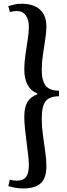

<svg xmlns="http://www.w3.org/2000/svg" viewBox="-20 -840 369 1051"><path d="M106 191.5Q66.5 191.5 25.5 178.5L34 143Q50.5 149 72.5 149Q106.5 149 122.2 129Q138 109 138 64Q138 42 134.2 9Q130.5 -24 125.5 -61.5Q120.5 -99 116.8 -135.5Q113 -172 113 -200.5Q113 -252.5 129.8 -281Q146.5 -309.5 184.5 -324V-328Q113 -357.5 113 -459.5Q113 -496 119.2 -539.5Q125.5 -583 131.8 -623.8Q138 -664.5 138 -691.5Q138 -733 121 -756.2Q104 -779.5 72.5 -779.5Q64.5 -779.5 57 -778.5Q49.5 -777.5 34 -774.5L25.5 -806Q42.5 -812 61 -815.8Q79.5 -819.5 99.5 -819.5Q164 -819.5 199 -787.2Q234 -755 234 -694Q234 -664.5 227.5 -623.5Q221 -582.5 214.8 -539.2Q208.5 -496 208.5 -458.5Q208.5 -398 230.2 -370.8Q252 -343.5 303 -343.5V-313Q250.5 -313 229.5 -285.5Q208.5 -258 208.5 -191.5Q208.5 -148.5 214.8 -101.8Q221 -55 227.5 -11Q234 33 234 69Q234 134 203.5 162.8Q173 191.5 106 191.5Z"/></svg>

Font: Libre Caslon Text Medium
Style: Regular
Weight: 500
Designer: Pablo Impallari, Rodrigo Fuenzalida, Katja Schimmel
Foundry: Pablo Impallari, Rodrigo Fuenzalida
Version: Version 2.000